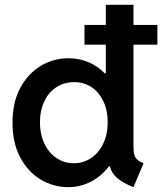

<svg xmlns="http://www.w3.org/2000/svg" viewBox="-20 -772 676 800"><path d="M438 -79.1H434.1Q402.8 -38.1 358.9 -15.1Q314.9 7.8 263.7 7.8Q202.6 7.8 149.2 -24.2Q95.7 -56.2 63.7 -117.2Q31.7 -178.2 32.2 -260.7Q31.7 -343.3 63.7 -404.1Q95.7 -464.8 149.2 -497.1Q202.6 -529.3 264.6 -529.3Q309.1 -529.3 347.9 -513.2Q386.7 -497.1 416 -466.8H420.9V-585.9H332V-668H420.9V-752H536.1V-668H635.7V-585.9H536.1V-160.2Q536.1 -139.6 539.8 -127.2Q543.5 -114.7 552.2 -106.7Q561 -98.6 578.1 -91.8L536.1 7.8Q491.2 -9.8 467.8 -30.5Q444.3 -51.3 438 -79.1ZM428.7 -261.7Q428.7 -313 410.2 -351.1Q391.6 -389.2 359.9 -409.7Q328.1 -430.2 289.1 -429.7Q247.6 -429.7 215.1 -408.9Q182.6 -388.2 164.6 -349.9Q146.5 -311.5 146.5 -261.7Q146.5 -212.9 164.6 -174.3Q182.6 -135.7 214.8 -113.8Q247.1 -91.8 288.1 -91.8Q328.1 -91.8 360.1 -113.8Q392.1 -135.7 410.4 -174.3Q428.7 -212.9 428.7 -261.7Z"/></svg>

Font: Reddit Sans Fudge SemiBold
Style: Regular
Weight: 600
Designer: Stephen Hutchings
Foundry: Reddit
Version: Version 1.011